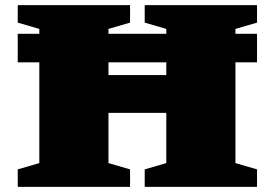

<svg xmlns="http://www.w3.org/2000/svg" viewBox="-20 -727 1069 747"><path d="M402 -92.5 486 -68V0H49V-68L133 -92.5V-484.5H49V-595.5H133V-614.5L49 -639V-707H486V-639L402 -614.5V-595.5H627V-614.5L543 -639V-707H980V-639L896 -614.5V-595.5H980V-484.5H896V-92.5L980 -68V0H543V-68L627 -92.5V-288H402ZM402 -435H627V-484.5H402Z"/></svg>

Font: Newsreader Caption ExtraBold
Style: Regular
Weight: 800
Designer: Hugues Gentile
Foundry: Production Type
Version: Version 1.001